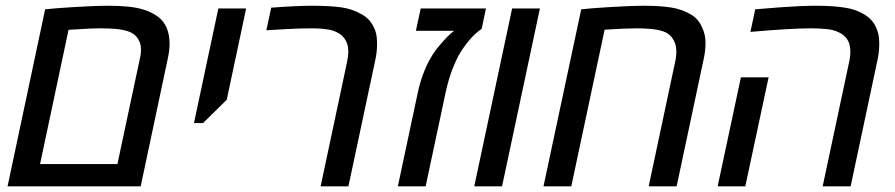

<svg xmlns="http://www.w3.org/2000/svg" viewBox="-20 -661 3176 681"><path d="M6.8 0 140.1 -627.9Q153.3 -629.4 179.2 -631.6Q205.1 -633.8 238 -635.7Q271 -637.7 304.4 -639.2Q337.9 -640.6 365.2 -640.6Q404.8 -640.6 437 -637.2Q469.2 -633.8 494.6 -625.2Q520 -616.7 540.5 -601.6Q561 -586.4 571.3 -561.8Q581.5 -537.1 581.5 -506.8Q581.5 -494.1 579.8 -480.2Q578.1 -466.3 574.7 -451.2L479 0ZM122.1 -79.1H396.5L476.1 -453.1Q477.5 -459 478.5 -464.6Q479.5 -470.2 479.7 -475.1Q480 -480 480 -484.9Q480 -499.5 475.8 -510.7Q471.7 -522 464.4 -530.3Q453.1 -543.9 433.1 -550.3Q413.1 -556.6 388.4 -558.6Q363.8 -560.5 338.9 -560.5Q316.4 -560.5 287.6 -559.1Q258.8 -557.6 223.1 -555.2Z M668 -224.6 754.4 -630.9H853L784.2 -307.1L700.2 -224.6Z M1117.2 0 1210.9 -440.9Q1212.9 -451.2 1214.1 -460.2Q1215.3 -469.2 1215.3 -477.5Q1215.3 -494.6 1210.7 -507.3Q1206.1 -520 1197.8 -529.3Q1191.4 -537.1 1182.4 -542.5Q1173.3 -547.9 1162.6 -551.8Q1148.9 -556.6 1127.2 -558.6Q1105.5 -560.5 1087.9 -560.5Q1063.5 -560.5 1040.3 -559.8Q1017.1 -559.1 989.5 -557.4Q961.9 -555.7 924.8 -553.7L941.9 -633.8Q986.8 -637.2 1022.9 -638.9Q1059.1 -640.6 1086.4 -640.6Q1149.9 -640.6 1189.9 -635Q1230 -629.4 1261.7 -610.8Q1280.3 -601.1 1292 -586.4Q1303.7 -571.8 1310.5 -553.7Q1314.9 -541.5 1316.2 -528.8Q1317.4 -516.1 1317.4 -504.4Q1317.4 -491.2 1315.7 -475.3Q1314 -459.5 1309.6 -440.9L1215.8 0Z M1391.1 0 1462.4 -335Q1469.2 -366.7 1480.5 -397.2Q1491.7 -427.7 1506.6 -453.9Q1521.5 -480 1540 -501Q1553.7 -517.6 1566.7 -530.5Q1579.6 -543.5 1590.8 -551.8H1455.1L1472.2 -630.9H1703.6L1688.5 -558.6Q1667.5 -544.9 1647.7 -522Q1627.9 -499 1612.8 -474.6Q1605 -461.9 1598.4 -447.8Q1591.8 -433.6 1585.9 -418.9Q1582 -409.2 1578.6 -398.9Q1575.2 -388.7 1572 -378.2Q1568.8 -367.7 1566.2 -356.9Q1563.5 -346.2 1561 -335L1489.7 0Z M1662.1 0 1796.4 -630.9H1895L1760.7 0Z M1907.7 0 2041.5 -627.9Q2054.2 -629.4 2080.3 -631.6Q2106.4 -633.8 2139.2 -635.7Q2171.9 -637.7 2205.6 -639.2Q2239.3 -640.6 2267.1 -640.6Q2321.3 -640.6 2361.1 -634.3Q2400.9 -627.9 2432.6 -608.4Q2446.3 -600.1 2455.8 -588.1Q2465.3 -576.2 2471.2 -561.5Q2476.6 -550.3 2479.5 -536.9Q2482.4 -523.4 2482.4 -508.3Q2482.4 -492.7 2480.2 -475.8Q2478 -459 2473.6 -440.9L2379.9 0H2280.8L2374.5 -440.9Q2377 -451.2 2377.9 -460.2Q2378.9 -469.2 2378.9 -477.5Q2378.9 -493.7 2375 -505.6Q2371.1 -517.6 2363.8 -527.3Q2353 -542.5 2333.3 -549.3Q2313.5 -556.2 2289.1 -558.3Q2264.6 -560.5 2239.7 -560.5Q2217.8 -560.5 2189.2 -559.3Q2160.6 -558.1 2124.5 -555.7L2006.3 0Z M2897.9 0 2991.7 -440.9Q2994.1 -451.2 2995.1 -460.2Q2996.1 -469.2 2996.1 -477.5Q2996.1 -505.4 2984.4 -522.5Q2972.7 -539.6 2949.7 -548.8Q2933.1 -556.2 2907.7 -558.3Q2882.3 -560.5 2856.9 -560.5Q2823.2 -560.5 2771 -557.6Q2718.8 -554.7 2641.6 -547.9L2658.7 -627.9Q2704.1 -631.8 2743.2 -634.8Q2782.2 -637.7 2815.4 -639.2Q2848.6 -640.6 2875 -640.6Q2939.5 -640.6 2982.9 -632.8Q3026.4 -625 3057.6 -601.6Q3073.2 -589.4 3082 -574Q3090.8 -558.6 3095.2 -541Q3097.2 -532.7 3097.9 -523.2Q3098.6 -513.7 3098.6 -504.4Q3098.6 -491.2 3096.9 -475.3Q3095.2 -459.5 3090.8 -440.9L2997.1 0ZM2525.4 0 2607.9 -386.7H2706.1L2623.5 0Z"/></svg>

Font: Open Sans Medium
Style: Italic
Weight: 500
Italic angle: -12°
Designer: Monotype Design Team
Foundry: Monotype Imaging Inc.
Version: Version 3.000